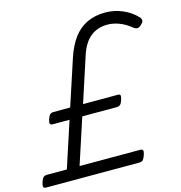

<svg xmlns="http://www.w3.org/2000/svg" viewBox="-169 -1141 1197 1267"><g transform="rotate(-15 429.5 -507.5)"><path d="M-10 0Q-27 0 -29 -11Q-31 -22 -24 -43Q-16 -66 -7 -73Q2 -80 16 -80H152L254 -392H140Q125 -392 121.5 -401Q118 -410 125 -431Q133 -454 142 -461.5Q151 -469 166 -469H279L382 -783Q408 -861 446.5 -912.5Q485 -964 539.5 -989.5Q594 -1015 663 -1015Q726 -1015 781.5 -991Q837 -967 875 -927Q887 -915 887.5 -902.5Q888 -890 871 -875Q856 -860 843.5 -860Q831 -860 816 -872Q778 -903 737 -918.5Q696 -934 658 -934Q589 -934 541.5 -896Q494 -858 467 -776L367 -469H603Q618 -469 621 -461.5Q624 -454 617 -431Q610 -409 601 -400.5Q592 -392 577 -392H341L239 -80H653Q667 -80 671 -72Q675 -64 668 -43Q661 -21 652.5 -10.5Q644 0 627 0Z"/></g></svg>

Font: Playwrite RO
Style: Regular
Weight: 400
Designer: Veronika Burian, José Scaglione
Foundry: TypeTogether
Version: Version 1.002